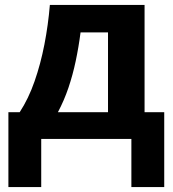

<svg xmlns="http://www.w3.org/2000/svg" viewBox="-20 -566 704 782"><path d="M568.8 -545.9V-108.9H648.9V195.8H515.1V0H147.9V195.8H14.2V-108.9H60.1Q96.2 -164.1 120.8 -234.9Q145.5 -305.7 160.9 -385Q176.3 -464.4 183.1 -545.9ZM419.9 -434.1H308.1Q300.3 -373.5 288.3 -317.1Q276.4 -260.7 258.8 -208.7Q241.2 -156.7 215.8 -108.9H419.9Z"/></svg>

Font: Wonky
Style: Regular
Weight: 400
Designer: Monotype Design Team
Foundry: Monotype Imaging Inc.
Version: Version 3.000